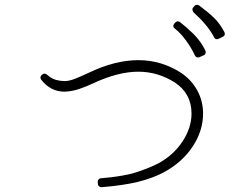

<svg xmlns="http://www.w3.org/2000/svg" viewBox="-20 -851 1040 798"><path d="M882 -688Q885 -688 889 -690L906 -698Q910 -700 914 -706Q915 -711 913 -717Q894 -753 870.5 -776Q847 -799 808 -828Q804 -831 799 -831Q792 -831 789 -827L783 -820Q779 -816 780 -810Q780 -806 784 -800Q812 -775 833.5 -749.5Q855 -724 870 -696Q873 -688 882 -688ZM803 -612Q804 -612 805.5 -612.5Q807 -613 808 -613L826 -621Q832 -623 834 -629Q836 -635 834 -640Q814 -681 783 -711Q752 -741 727 -760Q725 -761 723 -761.5Q721 -762 719 -762Q718 -762 717.5 -762Q717 -762 716 -762Q710 -760 707 -756L703 -751Q696 -739 707 -732Q730 -714 752.5 -683.5Q775 -653 790 -621Q794 -612 803 -612ZM401 -73Q401 -73 401.5 -73Q402 -73 402 -73Q491 -80 552.5 -95Q614 -110 661 -135Q737 -176 780.5 -241.5Q824 -307 824 -379Q824 -431 800 -475Q776 -519 733 -548Q651 -601 555 -601Q458 -601 350 -549Q320 -535 294 -524.5Q268 -514 249 -514Q231 -514 212.5 -519Q194 -524 175 -541Q169 -545 165 -545Q160 -545 157 -542L154 -540Q150 -537 148 -530Q148 -524 151 -520Q190 -470 248 -470H249Q279 -471 310 -481.5Q341 -492 370 -506Q472 -553 555 -553Q636 -553 707 -508Q776 -462 776 -379Q776 -320 738.5 -263Q701 -206 638 -172Q606 -155 551 -136.5Q496 -118 399 -110Q394 -110 390 -105.5Q386 -101 386 -96L387 -86Q387 -80 392 -77Q395 -73 401 -73Z"/></svg>

Font: Kokoro
Style: Regular
Weight: 400
Version: Version 1.00